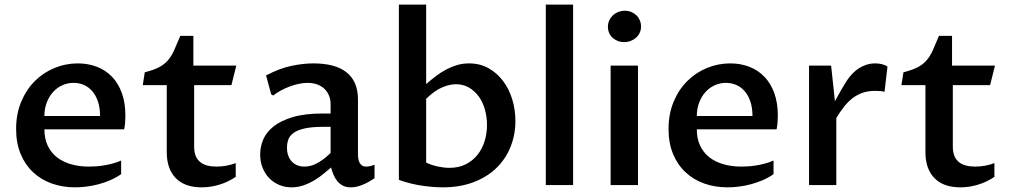

<svg xmlns="http://www.w3.org/2000/svg" viewBox="-20 -802 4381 832"><path d="M504.9 -47.4Q483.4 -32.2 458.5 -21.5Q433.6 -10.7 407.2 -3.7Q380.9 3.4 354.7 6.6Q328.6 9.8 305.2 9.8Q251 9.8 204.3 -6.8Q157.7 -23.4 123.3 -55.7Q88.9 -87.9 69.3 -135Q49.8 -182.1 49.8 -243.2Q49.8 -308.1 71.8 -360.8Q93.8 -413.6 130.6 -450.4Q167.5 -487.3 216.1 -507.3Q264.6 -527.3 317.4 -527.3Q361.3 -527.3 399.2 -512.9Q437 -498.5 464.6 -470.2Q492.2 -441.9 507.8 -399.4Q523.4 -356.9 523.4 -300.8Q523.4 -287.1 522.2 -271.7Q521 -256.3 518.1 -241.7H172.4Q172.4 -202.1 186.3 -171.9Q200.2 -141.6 225.6 -121.3Q251 -101.1 286.6 -90.6Q322.3 -80.1 365.2 -80.1Q377.4 -80.1 393.8 -81.1Q410.2 -82 428.7 -85Q447.3 -87.9 466.8 -93Q486.3 -98.1 504.9 -106.4ZM413.6 -299.3Q413.6 -335 404.5 -361.8Q395.5 -388.7 379.9 -406.7Q364.3 -424.8 343.5 -433.8Q322.8 -442.9 298.8 -442.9Q272 -442.9 249 -432.1Q226.1 -421.4 209 -402.1Q191.9 -382.8 182.1 -356.4Q172.4 -330.1 172.4 -299.3Z M702.6 -433.1H598.6L607.4 -488.8Q646 -498.5 669.2 -510.7Q692.4 -522.9 707.8 -540.8Q723.1 -558.6 734.6 -584.2Q746.1 -609.9 761.2 -646.5H817.9V-517.6H1003.9L982.9 -433.1H821.3V-166.5Q821.3 -142.6 828.1 -126.2Q835 -109.9 847.7 -99.6Q860.4 -89.4 878.2 -84.7Q896 -80.1 918.5 -80.1Q939.9 -80.1 961.2 -84Q982.4 -87.9 1001.5 -95.2V-35.6Q968.3 -13.2 930.4 -1.7Q892.6 9.8 854 9.8Q780.3 9.8 741.5 -30.3Q702.6 -70.3 702.6 -143.1Z M1414.6 -76.2Q1401.9 -65.4 1384 -50.5Q1366.2 -35.6 1344.5 -22.2Q1322.8 -8.8 1297.1 0.5Q1271.5 9.8 1243.2 9.8Q1214.4 9.8 1189.7 -0.7Q1165 -11.2 1146.7 -30Q1128.4 -48.8 1117.9 -75Q1107.4 -101.1 1107.4 -132.8Q1107.4 -166 1120.8 -197.8Q1134.3 -229.5 1165.8 -254.4Q1197.3 -279.3 1249 -294.7Q1300.8 -310.1 1377 -310.1H1412.6V-350.1Q1412.6 -371.6 1405.3 -388.7Q1397.9 -405.8 1384.8 -418Q1371.6 -430.2 1353.3 -436.5Q1335 -442.9 1312.5 -442.9Q1294.9 -442.9 1274.9 -438.7Q1254.9 -434.6 1235.4 -427.2Q1215.8 -419.9 1197.3 -409.9Q1178.7 -399.9 1164.1 -388.2L1155.3 -393.1L1132.8 -475.1Q1191.9 -505.9 1242.7 -516.6Q1293.5 -527.3 1337.9 -527.3Q1383.8 -527.3 1419.7 -518.1Q1455.6 -508.8 1480.5 -489.5Q1505.4 -470.2 1518.3 -440.7Q1531.2 -411.1 1531.2 -370.6V-131.3Q1531.2 -124 1532.5 -115.2Q1533.7 -106.4 1537.4 -98.6Q1541 -90.8 1548.1 -85.4Q1555.2 -80.1 1566.9 -80.1Q1573.7 -80.1 1583.5 -82Q1593.3 -84 1603 -88.4V-29.8Q1576.7 -11.7 1550.5 -1Q1524.4 9.8 1499.5 9.8Q1480 9.8 1465.8 2.4Q1451.7 -4.9 1441.9 -16.8Q1432.1 -28.8 1425.5 -44.2Q1418.9 -59.6 1414.6 -76.2ZM1412.6 -252.4H1381.8Q1331.1 -252.4 1300 -245.4Q1269 -238.3 1252 -225.8Q1234.9 -213.4 1229.2 -197Q1223.6 -180.7 1223.6 -161.6Q1223.6 -141.6 1229.5 -126.5Q1235.4 -111.3 1245.4 -101.1Q1255.4 -90.8 1269 -85.4Q1282.7 -80.1 1298.3 -80.1Q1310.1 -80.1 1322.8 -82.8Q1335.4 -85.4 1349.4 -92.3Q1363.3 -99.1 1378.9 -110.4Q1394.5 -121.6 1412.6 -139.2Z M1708.5 -782.2H1826.7V-437.5Q1848.1 -456.5 1869.9 -472.9Q1891.6 -489.3 1914.3 -501.2Q1937 -513.2 1961.4 -520.3Q1985.8 -527.3 2012.7 -527.3Q2059.6 -527.3 2096.7 -506.6Q2133.8 -485.8 2159.9 -451.2Q2186 -416.5 2199.7 -371.6Q2213.4 -326.7 2213.4 -277.8Q2213.4 -218.3 2192.4 -165.8Q2171.4 -113.3 2131.3 -74.2Q2091.3 -35.2 2032.5 -12.7Q1973.6 9.8 1898.4 9.8Q1858.9 9.8 1809.1 2.7Q1759.3 -4.4 1708.5 -22.5ZM1826.7 -97.2Q1853 -85.4 1878.9 -80.1Q1904.8 -74.7 1927.2 -74.7Q1967.8 -74.7 1998.3 -90.1Q2028.8 -105.5 2049.3 -131.3Q2069.8 -157.2 2080.1 -190.7Q2090.3 -224.1 2090.3 -260.3Q2090.3 -294.4 2081.5 -326.4Q2072.8 -358.4 2055.4 -382.8Q2038.1 -407.2 2012.9 -422.1Q1987.8 -437 1955.6 -437Q1928.7 -437 1896.5 -423.6Q1864.3 -410.2 1826.7 -374Z M2345.2 -782.2H2463.4V0H2345.2Z M2626 -517.6H2744.6V0H2626ZM2685.1 -619.6Q2669.4 -619.6 2656.5 -624.8Q2643.6 -629.9 2634 -638.7Q2624.5 -647.5 2619.4 -659.7Q2614.3 -671.9 2614.3 -686Q2614.3 -700.7 2619.9 -713.1Q2625.5 -725.6 2635.5 -735.1Q2645.5 -744.6 2658.9 -750Q2672.4 -755.4 2688 -755.4Q2703.1 -755.4 2715.8 -750Q2728.5 -744.6 2737.8 -735.6Q2747.1 -726.6 2752.4 -714.1Q2757.8 -701.7 2757.8 -687.5Q2757.8 -672.9 2752.2 -660.4Q2746.6 -647.9 2736.6 -638.9Q2726.6 -629.9 2713.4 -624.8Q2700.2 -619.6 2685.1 -619.6Z M3332 -47.4Q3310.5 -32.2 3285.6 -21.5Q3260.7 -10.7 3234.4 -3.7Q3208 3.4 3181.9 6.6Q3155.8 9.8 3132.3 9.8Q3078.1 9.8 3031.5 -6.8Q2984.9 -23.4 2950.4 -55.7Q2916 -87.9 2896.5 -135Q2877 -182.1 2877 -243.2Q2877 -308.1 2898.9 -360.8Q2920.9 -413.6 2957.8 -450.4Q2994.6 -487.3 3043.2 -507.3Q3091.8 -527.3 3144.5 -527.3Q3188.5 -527.3 3226.3 -512.9Q3264.2 -498.5 3291.7 -470.2Q3319.3 -441.9 3335 -399.4Q3350.6 -356.9 3350.6 -300.8Q3350.6 -287.1 3349.4 -271.7Q3348.1 -256.3 3345.2 -241.7H2999.5Q2999.5 -202.1 3013.4 -171.9Q3027.3 -141.6 3052.7 -121.3Q3078.1 -101.1 3113.8 -90.6Q3149.4 -80.1 3192.4 -80.1Q3204.6 -80.1 3220.9 -81.1Q3237.3 -82 3255.9 -85Q3274.4 -87.9 3293.9 -93Q3313.5 -98.1 3332 -106.4ZM3240.7 -299.3Q3240.7 -335 3231.7 -361.8Q3222.7 -388.7 3207 -406.7Q3191.4 -424.8 3170.7 -433.8Q3149.9 -442.9 3126 -442.9Q3099.1 -442.9 3076.2 -432.1Q3053.2 -421.4 3036.1 -402.1Q3019 -382.8 3009.3 -356.4Q2999.5 -330.1 2999.5 -299.3Z M3485.8 -517.6H3581.5L3598.1 -363.3Q3605 -376 3612.3 -389.4Q3619.6 -402.8 3627 -415.3Q3634.3 -427.7 3640.6 -438Q3647 -448.2 3651.4 -455.1Q3661.6 -470.2 3674.6 -483.6Q3687.5 -497.1 3702.6 -506.6Q3717.8 -516.1 3735.4 -521.7Q3752.9 -527.3 3773.4 -527.3Q3787.6 -527.3 3801.8 -523.9Q3815.9 -520.5 3825.7 -513.2L3813 -404.3Q3804.2 -406.7 3792.5 -407.5Q3780.8 -408.2 3771.5 -408.2Q3740.2 -408.2 3715.8 -399.2Q3691.4 -390.1 3671.6 -374.3Q3651.9 -358.4 3635.5 -336.9Q3619.1 -315.4 3604 -290.5V0H3485.8Z M3990.2 -433.1H3886.2L3895 -488.8Q3933.6 -498.5 3956.8 -510.7Q3980 -522.9 3995.4 -540.8Q4010.7 -558.6 4022.2 -584.2Q4033.7 -609.9 4048.8 -646.5H4105.5V-517.6H4291.5L4270.5 -433.1H4108.9V-166.5Q4108.9 -142.6 4115.7 -126.2Q4122.6 -109.9 4135.3 -99.6Q4147.9 -89.4 4165.8 -84.7Q4183.6 -80.1 4206.1 -80.1Q4227.5 -80.1 4248.8 -84Q4270 -87.9 4289.1 -95.2V-35.6Q4255.9 -13.2 4218 -1.7Q4180.2 9.8 4141.6 9.8Q4067.9 9.8 4029.1 -30.3Q3990.2 -70.3 3990.2 -143.1Z"/></svg>

Font: Proza Libre
Style: Medium
Weight: 500
Designer: Jasper de Waard
Foundry: Jasper de Waard
Version: Version 1.000; ttfautohint (v1.4.1.8-43bc)